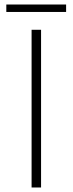

<svg xmlns="http://www.w3.org/2000/svg" viewBox="-20 -831 322 851"><path d="M120 -699H162V0H120ZM8 -811H273V-778H8Z"/></svg>

Font: Montserrat arm2 ExtraLight
Style: Regular
Weight: 275
Designer: Julieta Ulanovsky
Foundry: Julieta Ulanovsky
Version: Version 6.000